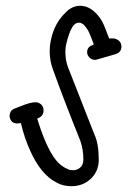

<svg xmlns="http://www.w3.org/2000/svg" viewBox="-20 -650 461 661"><path d="M256 -630Q282 -630 304.5 -610Q327 -590 338 -563Q339 -561 341 -555.5Q343 -550 346.5 -541.5Q350 -533 352 -527L356 -517Q359 -518 366 -518Q379 -518 388.5 -510.5Q398 -503 398 -490Q398 -469 376 -463L317 -446Q311 -444 306 -444Q296 -444 288 -452Q280 -460 280 -470Q280 -488 297 -494L303 -497Q302 -499 299 -507.5Q296 -516 294 -521Q292 -526 288 -535Q284 -544 280.5 -549.5Q277 -555 272.5 -560.5Q268 -566 262.5 -569Q257 -572 251 -572Q232 -572 218.5 -534Q205 -496 205 -473Q205 -442 214 -419L305 -187Q320 -156 320 -98Q319 -59 292 -34Q265 -9 226 -9Q195 -9 172 -23Q120 -51 85 -129Q65 -171 52 -226H48Q44 -225 39 -225Q17 -225 13 -249Q13 -271 32 -277Q37 -279 52.5 -285Q68 -291 80 -294.5Q92 -298 103 -298Q113 -298 121.5 -290.5Q130 -283 130 -270Q130 -249 108 -242L114 -223Q142 -138 171 -101Q188 -78 215 -67Q221 -64 232 -64Q246 -64 256.5 -73.5Q267 -83 267 -101Q267 -134 257 -164Q196 -316 163 -409Q151 -440 151 -474Q151 -511 167 -551Q182 -585 208 -609Q229 -630 256 -630Z"/></svg>

Font: Because We Build
Style: Regular
Weight: 400
Designer: Liz Wetzel, Aaron Williamson, Russ McMullin
Foundry: Red Hat
Version: Version 1.000